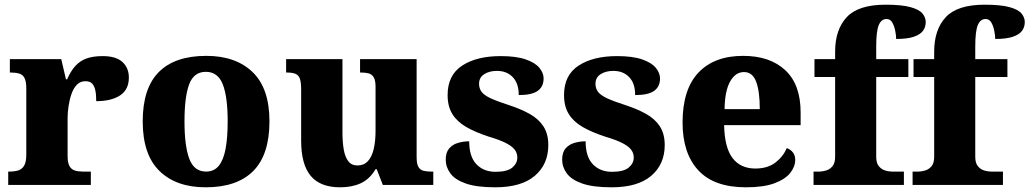

<svg xmlns="http://www.w3.org/2000/svg" viewBox="-20 -788 4386 818"><path d="M15 0V-57H19Q42 -57 58 -62Q74 -67 83 -82.5Q92 -98 92 -129V-411Q92 -441 84.5 -455.5Q77 -470 62 -474.5Q47 -479 25 -479H22V-536H241L261 -450H266Q281 -485 301 -507Q321 -529 349 -539Q377 -549 417 -549Q475 -549 502 -523.5Q529 -498 529 -458Q529 -406 491.5 -381.5Q454 -357 390 -357Q390 -385 386 -403.5Q382 -422 372.5 -432Q363 -442 344 -442Q322 -442 307.5 -427Q293 -412 284.5 -387.5Q276 -363 272 -335.5Q268 -308 268 -285V-124Q268 -95 276 -80.5Q284 -66 299 -61.5Q314 -57 333 -57H367V0Z M856 10Q731 10 659.5 -59.5Q588 -129 588 -271Q588 -412 656.5 -481Q725 -550 859 -550Q984 -550 1056 -481Q1128 -412 1128 -271Q1128 -129 1059 -59.5Q990 10 856 10ZM858 -57Q892 -57 912 -81.5Q932 -106 941 -153.5Q950 -201 950 -271Q950 -376 929 -429Q908 -482 857 -482Q806 -482 786 -429Q766 -376 766 -271Q766 -166 786.5 -111.5Q807 -57 858 -57Z M1429 10Q1344 10 1303.5 -39Q1263 -88 1263 -189V-407Q1263 -436 1258 -451.5Q1253 -467 1240 -473Q1227 -479 1202 -479H1199V-536H1439V-226Q1439 -183 1444.5 -151Q1450 -119 1464 -101Q1478 -83 1503 -83Q1530 -83 1547 -101Q1564 -119 1572 -152.5Q1580 -186 1580 -231V-418Q1580 -446 1572 -459Q1564 -472 1550 -475.5Q1536 -479 1518 -479H1514V-536H1755V-119Q1755 -90 1762.5 -77Q1770 -64 1784 -60.5Q1798 -57 1816 -57H1826V0H1611L1585 -67H1580Q1555 -25 1517.5 -7.5Q1480 10 1429 10Z M2090 10Q2011 10 1965 -6Q1919 -22 1899 -49Q1879 -76 1879 -108Q1879 -139 1894 -156Q1909 -173 1932 -179.5Q1955 -186 1979 -186Q1979 -120 2010 -88Q2041 -56 2091 -56Q2141 -56 2162.5 -74Q2184 -92 2184 -117Q2184 -137 2171.5 -152Q2159 -167 2132.5 -180Q2106 -193 2062 -206Q2004 -225 1965.5 -247.5Q1927 -270 1907 -302.5Q1887 -335 1887 -383Q1887 -468 1949 -508.5Q2011 -549 2113 -549Q2179 -549 2219.5 -535Q2260 -521 2278 -499Q2296 -477 2296 -454Q2296 -419 2271 -401Q2246 -383 2190 -383Q2190 -433 2164.5 -459.5Q2139 -486 2097 -486Q2065 -486 2043 -472Q2021 -458 2021 -431Q2021 -411 2032 -396.5Q2043 -382 2071 -369Q2099 -356 2149 -340Q2198 -324 2236 -303Q2274 -282 2295 -250Q2316 -218 2316 -170Q2316 -88 2258.5 -39Q2201 10 2090 10Z M2586 10Q2507 10 2461 -6Q2415 -22 2395 -49Q2375 -76 2375 -108Q2375 -139 2390 -156Q2405 -173 2428 -179.5Q2451 -186 2475 -186Q2475 -120 2506 -88Q2537 -56 2587 -56Q2637 -56 2658.5 -74Q2680 -92 2680 -117Q2680 -137 2667.5 -152Q2655 -167 2628.5 -180Q2602 -193 2558 -206Q2500 -225 2461.5 -247.5Q2423 -270 2403 -302.5Q2383 -335 2383 -383Q2383 -468 2445 -508.5Q2507 -549 2609 -549Q2675 -549 2715.5 -535Q2756 -521 2774 -499Q2792 -477 2792 -454Q2792 -419 2767 -401Q2742 -383 2686 -383Q2686 -433 2660.5 -459.5Q2635 -486 2593 -486Q2561 -486 2539 -472Q2517 -458 2517 -431Q2517 -411 2528 -396.5Q2539 -382 2567 -369Q2595 -356 2645 -340Q2694 -324 2732 -303Q2770 -282 2791 -250Q2812 -218 2812 -170Q2812 -88 2754.5 -39Q2697 10 2586 10Z M3158 10Q3022 10 2955 -62.5Q2888 -135 2888 -266Q2888 -407 2955.5 -478.5Q3023 -550 3146 -550Q3260 -550 3325.5 -489Q3391 -428 3391 -309V-255H3065Q3067 -159 3101 -114.5Q3135 -70 3198 -70Q3250 -70 3283 -95Q3316 -120 3332 -157Q3349 -151 3358.5 -138Q3368 -125 3368 -107Q3368 -78 3346.5 -51Q3325 -24 3279 -7Q3233 10 3158 10ZM3217 -323Q3217 -399 3201.5 -440Q3186 -481 3150 -481Q3113 -481 3090.5 -440.5Q3068 -400 3067 -323Z M3446 0V-57H3472Q3483 -57 3499 -61.5Q3515 -66 3526.5 -79.5Q3538 -93 3538 -120V-460H3450V-536H3538V-568Q3538 -662 3587.5 -715Q3637 -768 3753 -768Q3822 -768 3859.5 -757.5Q3897 -747 3910.5 -730Q3924 -713 3924 -694Q3924 -673 3912.5 -657Q3901 -641 3873.5 -631.5Q3846 -622 3798 -622Q3798 -637 3794 -657Q3790 -677 3781.5 -692Q3773 -707 3757 -707Q3735 -707 3724 -681.5Q3713 -656 3713 -589V-536H3850V-460H3713V-120Q3713 -93 3724.5 -79.5Q3736 -66 3751.5 -61.5Q3767 -57 3780 -57H3831V0Z M3868 0V-57H3894Q3905 -57 3921 -61.5Q3937 -66 3948.5 -79.5Q3960 -93 3960 -120V-460H3872V-536H3960V-568Q3960 -662 4009.5 -715Q4059 -768 4175 -768Q4244 -768 4281.5 -757.5Q4319 -747 4332.5 -730Q4346 -713 4346 -694Q4346 -673 4334.5 -657Q4323 -641 4295.5 -631.5Q4268 -622 4220 -622Q4220 -637 4216 -657Q4212 -677 4203.5 -692Q4195 -707 4179 -707Q4157 -707 4146 -681.5Q4135 -656 4135 -589V-536H4272V-460H4135V-120Q4135 -93 4146.5 -79.5Q4158 -66 4173.5 -61.5Q4189 -57 4202 -57H4253V0Z"/></svg>

Font: Noto Serif Thai ExtraBold
Style: Regular
Weight: 800
Version: Version 2.001